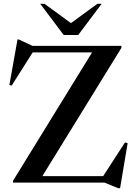

<svg xmlns="http://www.w3.org/2000/svg" viewBox="-20 -955 710 1004"><path d="M615 -715V-705L201.5 -34H519.5L633.5 -210L647.5 -206.5L608 29H598L526.5 0H48V-9.5L461.5 -681H151L41 -507.5L29 -510.5L71.5 -748.5H78.5L150 -715ZM511.5 -935 389 -772H313L190.5 -935H213L351 -834L489 -935Z"/></svg>

Font: Newsreader Display Medium
Style: Regular
Weight: 500
Designer: Hugues Gentile
Foundry: Production Type
Version: Version 1.001